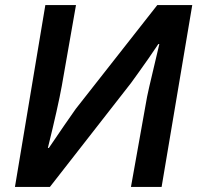

<svg xmlns="http://www.w3.org/2000/svg" viewBox="-20 -738 781 758"><path d="M159 -718H280L224 -399Q209 -316 169 -154H173Q181 -166 233 -242L279 -308L601 -718H739L618 0H497L554 -319Q560 -356 569.5 -396.5Q579 -437 588 -475Q599 -520 609 -564H605Q567 -507 528 -453L497 -410L177 0H39Z"/></svg>

Font: Nebula Sans Semibold
Style: Regular
Weight: 600
Italic angle: -9°
Designer: Paul D. Hunt for Adobe (as Source Sans)
Foundry: Nebula Entertainment & Broadcasting LLC
Version: Version 1.010